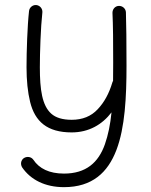

<svg xmlns="http://www.w3.org/2000/svg" viewBox="-20 -522 615 781"><path d="M127.9 -501.5C113.8 -502.9 99.6 -492.2 98.1 -477.1C91.3 -417 87.9 -311 87.9 -248.5C87.9 -194.3 92.8 -147 102.5 -107.4C122.1 -27.8 171.9 16.6 271.5 16.6C341.8 16.6 396 -15.6 433.6 -64.9C428.7 -15.6 419.9 27.3 406.7 64.9C380.4 139.6 329.6 184.1 240.2 184.1C180.2 184.1 139.6 163.6 115.7 127.9C107.4 115.7 90.3 112.8 77.1 121.1C64.9 129.4 62 146 70.3 159.2C105 209.5 163.6 239.3 240.2 239.3C470.2 239.3 494.6 0.5 494.6 -254.9C494.6 -350.6 493.7 -425.3 492.2 -471.7C491.7 -486.8 478.5 -498.5 463.4 -498C448.2 -497.6 437 -484.4 437.5 -469.2C438.5 -446.3 439.5 -417 439.9 -380.4C440.4 -343.8 440.4 -306.2 440.4 -266.6C440.4 -241.2 440.4 -216.3 439.9 -192.4C438.5 -190.9 437.5 -189 437 -186.5C423.8 -142.1 404.3 -106 377.4 -77.6C350.6 -48.8 315.4 -34.7 271.5 -34.7C234.9 -34.7 207 -43 188.5 -59.6C151.4 -92.8 142.1 -156.7 142.1 -248.5C142.1 -306.2 145.5 -411.1 152.3 -471.2C153.8 -486.3 143.1 -499.5 127.9 -501.5Z"/></svg>

Font: Mikhak Light
Style: Regular
Weight: 300
Designer: Amin Abedi
Version: Version 3.2